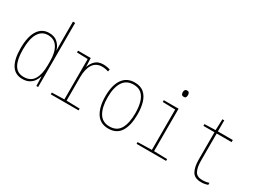

<svg xmlns="http://www.w3.org/2000/svg" viewBox="-52 -1361 2605 1971"><g transform="rotate(30 1250.0 -375.0)"><path d="M232 10Q145 10 102.5 -58Q60 -126 60 -255Q60 -393 106.5 -465.5Q153 -538 238 -538Q303 -538 340 -502.5Q377 -467 389 -422H391Q390 -448 389.5 -472Q389 -496 389 -520V-760H415V0H394L391 -110H389Q380 -80 361 -52.5Q342 -25 310.5 -7.5Q279 10 232 10ZM233 -15Q316 -15 352.5 -76Q389 -137 389 -242V-291Q389 -395 351.5 -454Q314 -513 239 -513Q165 -513 126 -448Q87 -383 87 -255Q87 -138 122 -76.5Q157 -15 233 -15Z M565 0V-21L712 -25V-503L583 -507V-528H734L738 -427H740Q753 -470 786.5 -503Q820 -536 881 -536Q902 -536 925 -532Q948 -528 962 -523L956 -497Q920 -510 881 -510Q811 -510 774.5 -455.5Q738 -401 738 -303V-25L895 -21V0Z M1251 10Q1155 10 1107.5 -63.5Q1060 -137 1060 -265Q1060 -395 1109.5 -466Q1159 -537 1253 -537Q1321 -537 1362 -502.5Q1403 -468 1421.5 -406.5Q1440 -345 1440 -264Q1440 -136 1394.5 -63Q1349 10 1251 10ZM1251 -15Q1337 -15 1375.5 -81Q1414 -147 1414 -265Q1414 -338 1398.5 -393.5Q1383 -449 1348 -480.5Q1313 -512 1253 -512Q1169 -512 1127.5 -447.5Q1086 -383 1086 -265Q1086 -149 1126 -82Q1166 -15 1251 -15Z M1759 -660Q1740 -660 1733.5 -671Q1727 -682 1727 -697Q1727 -711 1733.5 -722.5Q1740 -734 1759 -734Q1777 -734 1783 -722.5Q1789 -711 1789 -697Q1789 -684 1784 -672Q1779 -660 1759 -660ZM1582 0V-21L1749 -25V-503L1600 -507V-528H1775V-25L1932 -21V0Z M2351 10Q2272 10 2243.5 -41Q2215 -92 2215 -180V-503H2084V-524L2214 -528L2219 -659H2241V-528H2418V-503H2241V-183Q2241 -102 2264 -58.5Q2287 -15 2351 -15Q2376 -15 2395 -18.5Q2414 -22 2430 -28V-3Q2414 2 2395.5 6Q2377 10 2351 10Z"/></g></svg>

Font: Noto Sans Mono ExtraCondensed Thin
Style: Regular
Weight: 100
Width: 2
Designer: Monotype Design Team
Foundry: Monotype Imaging Inc.
Version: Version 2.014; ttfautohint (v1.8.4.7-5d5b)